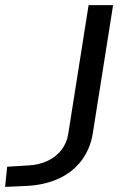

<svg xmlns="http://www.w3.org/2000/svg" viewBox="-63 -725 507 752"><path d="M-43 7 -35 -72 47 -77Q90 -79 123.5 -95Q157 -111 177.5 -137.5Q198 -164 204 -199L284 -705H380L300 -200Q290 -141 256 -96Q222 -51 168 -26Q114 -1 45 3Z"/></svg>

Font: Nunito Sans 10pt Expanded
Style: Italic
Weight: 400
Width: 7
Italic angle: -9°
Designer: Vernon Adams
Foundry: Vernon Adams
Version: Version 3.101;gftools[0.9.27]